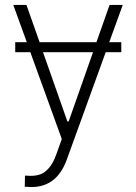

<svg xmlns="http://www.w3.org/2000/svg" viewBox="-20 -550 545 769"><path d="M465.8 -340.8H403.3L248 87.9Q208.5 199.2 105.5 199.2Q93.8 199.2 88.9 198.2H79.1L80.1 153.3L102.5 154.3Q124 154.3 141.1 148.4Q158.2 142.6 175 124Q191.9 105.5 205.1 69.3L227.5 6.8L101.6 -340.8H41V-380.9H87.4L33.2 -530.3H85.9L138.7 -380.9H366.2L418.9 -530.3H471.7L417.5 -380.9H465.8ZM250 -63.5H254.9L352.5 -340.8H152.3Z"/></svg>

Font: Pretendard JP ExtraLight
Style: Regular
Weight: 200
Designer: Base glyphs from Inter by Rasmus Andersson; Hangeul glyphs from Noto Sans CJK(Source Han Sans) by Jang Soo-young and Kan
Foundry: Kil Hyung-jin
Version: Version 1.309